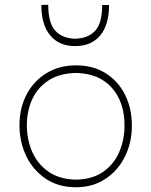

<svg xmlns="http://www.w3.org/2000/svg" viewBox="-20 -779 637 808"><path d="M300 9Q225 9 171.8 -27.2Q118.5 -63.5 90.2 -122.8Q62 -182 62 -251Q62 -325 92.2 -382Q122.5 -439 176.2 -471.5Q230 -504 300 -504Q372 -504 424.8 -470.8Q477.5 -437.5 506.2 -380.2Q535 -323 535 -251Q535 -178.5 505.5 -119.5Q476 -60.5 423 -25.8Q370 9 300 9ZM300 -23Q370.5 -24.5 415.8 -57Q461 -89.5 482.5 -141Q504 -192.5 504 -251Q504 -349.5 450.5 -409.8Q397 -470 300 -472Q231 -470.5 185 -441Q139 -411.5 116 -362Q93 -312.5 93 -251Q93 -192.5 115.2 -141Q137.5 -89.5 183.2 -57Q229 -24.5 300 -23ZM296 -585Q228.5 -585 191.2 -630.2Q154 -675.5 154 -758L183 -759Q183 -682 212.5 -649.8Q242 -617.5 296 -616Q351 -617.5 380.5 -649.5Q410 -681.5 410 -758H439Q439 -675.5 402 -630.2Q365 -585 296 -585Z"/></svg>

Font: Commissioner Flair Thin
Style: Regular
Weight: 100
Designer: Kostas Bartsokas
Foundry: Kostas Bartsokas
Version: Version 1.000; ttfautohint (v1.8.3)